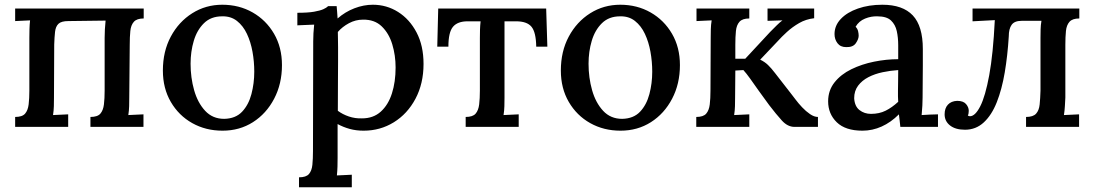

<svg xmlns="http://www.w3.org/2000/svg" viewBox="-20 -536 4622 811"><path d="M44 0V-42Q74 -42 86 -56Q98 -70 101 -95Q104 -120 104 -153V-376Q104 -394 104.5 -413Q105 -432 107 -450L44 -447V-500H587V-458Q558 -458 545.5 -444Q533 -430 530.5 -405Q528 -380 528 -347L526 -124Q526 -106 525.5 -87.5Q525 -69 522 -50L586 -53V0H362V-42Q392 -42 404 -56Q416 -70 419 -95Q422 -120 422 -153V-376Q422 -394 423 -412Q424 -430 426 -449L269 -447Q239 -447 227 -435.5Q215 -424 212.5 -401.5Q210 -379 209 -348L208 -124Q208 -106 207.5 -87.5Q207 -69 204 -50L268 -53V0Z M920 16Q849 16 792 -16Q735 -48 701.5 -105.5Q668 -163 668 -238Q668 -319 701.5 -381.5Q735 -444 792 -480Q849 -516 919 -516Q990 -516 1047 -483.5Q1104 -451 1137.5 -393.5Q1171 -336 1171 -261Q1171 -182 1138 -119Q1105 -56 1048.5 -20Q992 16 920 16ZM927 -34Q975 -35 1002.5 -64Q1030 -93 1042 -138.5Q1054 -184 1054 -233Q1054 -276 1046.5 -317.5Q1039 -359 1023 -393Q1007 -427 981 -447.5Q955 -468 918 -467Q871 -467 841.5 -438Q812 -409 798.5 -363.5Q785 -318 785 -267Q785 -208 800 -155Q815 -102 846.5 -68Q878 -34 927 -34Z M1243 255V213Q1273 213 1285 199Q1297 185 1299.5 160Q1302 135 1302 102L1303 -361Q1303 -377 1304 -395.5Q1305 -414 1307 -432Q1290 -431 1271 -430.5Q1252 -430 1236 -429V-482Q1281 -482 1306.5 -486.5Q1332 -491 1345.5 -497Q1359 -503 1366 -510H1402Q1403 -500 1404 -486Q1405 -472 1406 -458Q1438 -486 1477 -501Q1516 -516 1555 -516Q1613 -516 1661.5 -485.5Q1710 -455 1739.5 -399Q1769 -343 1769 -266Q1769 -183 1735 -119Q1701 -55 1643.5 -19.5Q1586 16 1516 16Q1484 16 1457 8.5Q1430 1 1406 -12V131Q1406 149 1405.5 167.5Q1405 186 1403 205Q1419 204 1435.5 203.5Q1452 203 1466 202V255ZM1509 -36Q1557 -36 1588.5 -64.5Q1620 -93 1635.5 -141.5Q1651 -190 1651 -251Q1651 -302 1637 -348.5Q1623 -395 1592.5 -424.5Q1562 -454 1513 -453Q1482 -453 1454 -438Q1426 -423 1407 -401Q1407 -388 1407.5 -373Q1408 -358 1408 -335.5Q1408 -313 1408 -278.5Q1408 -244 1407.5 -192.5Q1407 -141 1407 -68Q1427 -53 1453.5 -44Q1480 -35 1509 -36Z M1947 0V-42Q1977 -42 1989 -56Q2001 -70 2004 -95Q2007 -120 2007 -153V-376Q2007 -394 2007.5 -410.5Q2008 -427 2010 -446H1955Q1913 -446 1893.5 -423Q1874 -400 1874 -339H1827L1831 -500H2287L2292 -339H2245Q2244 -400 2225 -423Q2206 -446 2160 -446H2111V-124Q2111 -106 2110.5 -87.5Q2110 -69 2107 -50L2171 -53V0Z M2601 16Q2530 16 2473 -16Q2416 -48 2382.5 -105.5Q2349 -163 2349 -238Q2349 -319 2382.5 -381.5Q2416 -444 2473 -480Q2530 -516 2600 -516Q2671 -516 2728 -483.5Q2785 -451 2818.5 -393.5Q2852 -336 2852 -261Q2852 -182 2819 -119Q2786 -56 2729.5 -20Q2673 16 2601 16ZM2608 -34Q2656 -35 2683.5 -64Q2711 -93 2723 -138.5Q2735 -184 2735 -233Q2735 -276 2727.5 -317.5Q2720 -359 2704 -393Q2688 -427 2662 -447.5Q2636 -468 2599 -467Q2552 -467 2522.5 -438Q2493 -409 2479.5 -363.5Q2466 -318 2466 -267Q2466 -208 2481 -155Q2496 -102 2527.5 -68Q2559 -34 2608 -34Z M2921 0V-42Q2951 -42 2963 -56Q2975 -70 2978 -95Q2981 -120 2981 -153L2982 -376Q2982 -394 2982.5 -413Q2983 -432 2986 -450Q2970 -449 2953 -448.5Q2936 -448 2922 -447V-500H3145V-458Q3116 -458 3103.5 -444Q3091 -430 3088.5 -405Q3086 -380 3086 -347V-288H3128L3233 -401Q3249 -417 3261 -429Q3273 -441 3285 -450L3222 -448V-500H3419V-459Q3384 -455 3355.5 -438.5Q3327 -422 3304 -401Q3281 -380 3265 -362L3191 -284Q3210 -275 3224 -261.5Q3238 -248 3254 -227L3324 -137Q3329 -131 3340.5 -115.5Q3352 -100 3368 -83Q3384 -66 3401.5 -54Q3419 -42 3435 -42V0H3336Q3307 0 3282.5 -27Q3258 -54 3229 -92Q3205 -124 3185 -152.5Q3165 -181 3148.5 -204Q3132 -227 3120 -240L3086 -238L3085 -124Q3085 -106 3084.5 -87.5Q3084 -69 3081 -50Q3097 -51 3113.5 -51.5Q3130 -52 3145 -53V0Z M3783 0Q3781 -16 3780 -28Q3779 -40 3777 -53Q3743 -19 3704 -1.5Q3665 16 3623 16Q3551 16 3514.5 -19.5Q3478 -55 3478 -108Q3478 -154 3505 -188Q3532 -222 3576 -243.5Q3620 -265 3672 -275.5Q3724 -286 3774 -286V-345Q3774 -377 3768 -404.5Q3762 -432 3743.5 -449.5Q3725 -467 3686 -467Q3660 -468 3634 -457.5Q3608 -447 3594 -423Q3602 -415 3604.5 -404.5Q3607 -394 3607 -385Q3607 -371 3595 -353.5Q3583 -336 3554 -337Q3530 -337 3517.5 -353.5Q3505 -370 3505 -392Q3505 -428 3531.5 -456Q3558 -484 3604 -500Q3650 -516 3707 -516Q3793 -516 3835.5 -471Q3878 -426 3878 -329Q3878 -293 3878 -260Q3878 -227 3877.5 -194Q3877 -161 3877 -124Q3877 -109 3876 -90Q3875 -71 3873 -50Q3890 -51 3908 -52Q3926 -53 3942 -53V0ZM3774 -240Q3742 -238 3708.5 -231Q3675 -224 3648 -210Q3621 -196 3604.5 -174Q3588 -152 3588 -121Q3590 -87 3610.5 -71Q3631 -55 3659 -55Q3694 -55 3721 -68.5Q3748 -82 3774 -106Q3773 -117 3773 -128.5Q3773 -140 3773 -153Q3773 -162 3773.5 -186.5Q3774 -211 3774 -240Z M4056 12Q4016 12 3993 -6Q3970 -24 3970 -53Q3970 -79 3984 -94Q3998 -109 4023 -110Q4049 -110 4060.5 -96.5Q4072 -83 4072 -68Q4072 -62 4071 -56.5Q4070 -51 4068 -48Q4073 -45 4077 -45Q4099 -45 4120.5 -87Q4142 -129 4158.5 -218.5Q4175 -308 4182 -451L4088 -446V-500H4539V-458Q4510 -458 4497.5 -444Q4485 -430 4482.5 -405Q4480 -380 4480 -347V-124Q4479 -106 4478 -87.5Q4477 -69 4474 -50L4538 -53V0H4314V-42Q4344 -42 4356.5 -56Q4369 -70 4371.5 -95Q4374 -120 4375 -153V-376Q4375 -394 4375.5 -412Q4376 -430 4379 -448H4295Q4265 -448 4253 -431Q4241 -414 4241 -382Q4236 -301 4224 -230Q4212 -159 4190.5 -104.5Q4169 -50 4135.5 -19Q4102 12 4056 12Z"/></svg>

Font: Lora Medium
Style: Regular
Weight: 500
Designer: Olga Karpushina, Alexei Vanyashin (Cyrillic)
Foundry: Cyreal
Version: Version 3.004